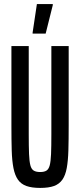

<svg xmlns="http://www.w3.org/2000/svg" viewBox="-20 -914 393 942"><path d="M177 8Q136 8 109.5 -1.5Q83 -11 68 -32.5Q53 -54 46 -89.5Q39 -125 37.5 -176Q36 -227 36 -298V-688H121V-256Q121 -195 122.5 -158.5Q124 -122 129 -103Q134 -84 145.5 -77Q157 -70 177 -70Q197 -70 208 -77Q219 -84 224 -103Q229 -122 230.5 -158.5Q232 -195 232 -256V-688H317V-298Q317 -227 315.5 -176Q314 -125 307.5 -89.5Q301 -54 286 -32.5Q271 -11 245 -1.5Q219 8 177 8ZM140 -749V-754L161 -894H239V-889L204 -749Z"/></svg>

Font: Saira UltraCondensed SemiBold
Style: Regular
Weight: 600
Width: 1
Designer: Hector Gatti with collaboration of the Omnibus-Type team
Foundry: Omnibus-Type
Version: Version 1.101